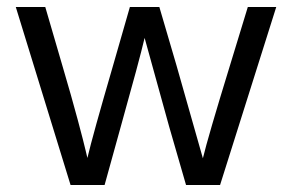

<svg xmlns="http://www.w3.org/2000/svg" viewBox="-20 -527 832 547"><path d="M181 0 25 -507H109L158 -339Q184 -251 201.5 -185.5Q219 -120 224 -98L229 -77Q244 -141 302 -340L350 -507H434L483 -340L558 -76Q572 -135 635 -340L686 -507H767L607 0H510L462 -166L392 -419Q377 -355 324 -166L278 0Z"/></svg>

Font: Hind
Style: Regular
Weight: 400
Designer: Manushi Parikh, Satya Rajpurohit
Foundry: Indian Type Foundry
Version: Version 2.000;PS 1.0;hotconv 1.0.79;makeotf.lib2.5.61930